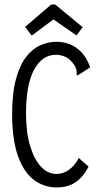

<svg xmlns="http://www.w3.org/2000/svg" viewBox="-20 -811 440 841"><path d="M228 10Q174 10 130 -22Q86 -54 60 -124Q34 -194 33 -308Q33 -403 50 -465Q67 -527 95.5 -563Q124 -599 158.5 -613.5Q193 -628 226 -628Q280 -628 318.5 -598.5Q357 -569 375 -516L327 -485L319 -480L315 -486Q317 -494 315.5 -502Q314 -510 307 -524Q288 -552 267.5 -561.5Q247 -571 225 -571Q165 -571 129.5 -506Q94 -441 94 -313Q94 -231 112 -171.5Q130 -112 160 -80.5Q190 -49 227 -49Q257 -49 282.5 -67.5Q308 -86 325 -119L368 -81Q344 -35 310.5 -12.5Q277 10 228 10ZM119 -655 90 -693 204 -791H222L342 -692L315 -656L214 -726Z"/></svg>

Font: Inconsolata Condensed
Style: Regular
Weight: 400
Width: 3
Monospace: yes
Designer: Raph Levien, Cyreal, Brenton Simpson
Foundry: Raph Levien, Cyreal, Google
Version: Version 3.000; ttfautohint (v1.8.2.53-6de2)